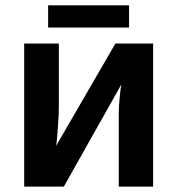

<svg xmlns="http://www.w3.org/2000/svg" viewBox="-20 -689 655 709"><path d="M197.3 -528.3V-291Q197.3 -268.6 193.8 -219.2Q190.4 -169.9 187.5 -150.9L406.2 -528.3H545.4V0H418.5V-268.6Q418.5 -293 421.9 -328.6Q425.3 -364.3 428.2 -377.4L215.8 0H69.3V-528.3ZM157.7 -669.4H456.5V-587.4H157.7Z"/></svg>

Font: Arial
Style: Bold
Weight: 700
Designer: Steve Matteson
Foundry: Ascender Corporation
Version: Version 2.00.3